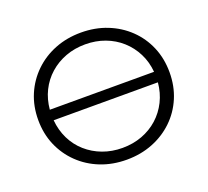

<svg xmlns="http://www.w3.org/2000/svg" viewBox="-122 -856 1094 1011"><g transform="rotate(-20 425.5 -350.0)"><path d="M717 -321H133Q138 -264 161.5 -216Q185 -168 224.5 -133Q264 -98 315 -79Q366 -60 425 -60Q484 -60 535 -79Q586 -98 625 -133Q664 -168 688 -216Q712 -264 717 -321ZM133 -380H717Q712 -437 688 -484.5Q664 -532 625 -567Q586 -602 535 -621Q484 -640 425 -640Q366 -640 315 -621Q264 -602 224.5 -567Q185 -532 161.5 -484.5Q138 -437 133 -380ZM279 -679.5Q346 -706 425 -706Q504 -706 571 -679.5Q638 -653 688 -605Q738 -557 765.5 -492Q793 -427 793 -350Q793 -273 765.5 -208Q738 -143 688 -95Q638 -47 571 -20.5Q504 6 425 6Q346 6 279 -20.5Q212 -47 162 -95.5Q112 -144 84.5 -208.5Q57 -273 57 -350Q57 -427 84.5 -491.5Q112 -556 162 -604.5Q212 -653 279 -679.5Z"/></g></svg>

Font: Modern
Style: Small
Weight: 400
Designer: Julieta Ulanovsky
Foundry: Julieta Ulanovsky
Version: Version 8.000